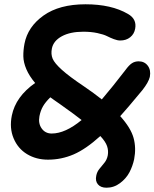

<svg xmlns="http://www.w3.org/2000/svg" viewBox="-20 -730 721 896"><path d="M204.1 15.1Q148.9 15.1 106.2 -10.7Q63.5 -36.6 43.5 -84.5Q23.4 -132.3 35.2 -190.9Q53.2 -279.3 144 -342.8Q116.7 -375 103 -407Q89.4 -439 88.9 -467Q88.4 -495.1 94.2 -525.9Q109.4 -605 183.1 -657.5Q256.8 -710 378.9 -710Q500 -710 577.1 -665Q619.1 -641.1 610.8 -596.2Q606.4 -571.3 587.6 -556.2Q568.8 -541 541 -541Q527.8 -541 511.2 -547.4Q494.6 -553.7 479.2 -561.5Q463.9 -569.3 434.3 -575.7Q404.8 -582 369.1 -582Q307.6 -582 268.6 -560.8Q229.5 -539.6 222.2 -503.9Q216.8 -477.5 225.6 -456.3Q234.4 -435.1 268.8 -404.1Q303.2 -373 373 -326.2Q418.9 -294.9 455.1 -266.1Q505.9 -325.7 565.9 -403.8Q581.5 -425.3 595.2 -434.6Q608.9 -443.8 627 -443.8Q654.3 -443.8 669.7 -423.3Q685.1 -402.8 679.2 -371.1Q672.9 -345.7 645 -310.1Q569.8 -219.2 541 -188Q590.3 -133.3 603.3 -86.4Q616.2 -39.6 606 13.2Q599.1 45.4 584 74.2Q568.8 103 540.3 124.5Q511.7 146 477.1 146Q450.2 146 437 130.4Q423.8 114.7 429.2 89.8Q432.6 71.8 444.1 57.9Q455.6 43.9 467.3 29.5Q479 15.1 482.9 -4.9Q486.8 -26.9 479.7 -47.9Q472.7 -68.8 448.2 -95.2Q380.9 -34.2 323.7 -9.5Q266.6 15.1 204.1 15.1ZM164.1 -188Q157.7 -153.8 174.6 -130.4Q191.4 -106.9 221.2 -106.9Q284.7 -106.9 360.8 -169.9Q331.5 -193.4 261.2 -243.2Q251.5 -249.5 235.4 -261.2Q219.2 -272.9 214.8 -275.9Q191.9 -253.4 180.7 -233.9Q169.4 -214.4 164.1 -188Z"/></svg>

Font: Shantell Sans Normal
Style: Italic
Weight: 600
Italic angle: -11.31°
Designer: Stephen Nixon, Anya Danilova, Shantell Martin
Foundry: Arrow Type
Version: Version 1.006;[559af2be0]